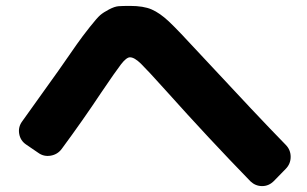

<svg xmlns="http://www.w3.org/2000/svg" viewBox="-20 -672 1040 650"><path d="M68 -183Q49 -196 45 -219Q41 -242 55 -261Q175 -429 178 -433Q221 -495 240 -522Q259 -549 284 -580.5Q309 -612 319.5 -621Q330 -630 349 -640Q368 -650 381.5 -651Q395 -652 420 -652Q466 -652 493.5 -640Q521 -628 551 -600Q581 -572 662 -484Q856 -275 947 -182Q964 -165 964 -141Q964 -117 947 -100L907 -59Q890 -42 867.5 -42Q845 -42 828 -58Q686 -204 541 -366Q479 -435 457 -456.5Q435 -478 420 -478Q408 -478 389.5 -454Q371 -430 323 -359Q262 -267 189 -168Q175 -149 151.5 -145Q128 -141 109 -155Z"/></svg>

Font: Rounded Mplus 1c ExtraBold
Style: Regular
Weight: 800
Version: Version 1.059.20150529